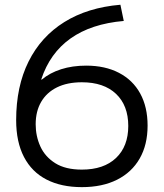

<svg xmlns="http://www.w3.org/2000/svg" viewBox="-20 -759 674 789"><path d="M316.4 10Q231.7 10 171.1 -21.2Q110.6 -52.3 78.5 -114Q46.4 -175.6 46.4 -265.6Q46.4 -403.6 97.3 -505.9Q148.1 -608.2 244.1 -668.2Q340.1 -728.1 474.8 -739.5L488.6 -672.9Q354.5 -661.2 269.7 -600.8Q184.8 -540.5 149.4 -432.5L151.4 -431.7Q184.7 -459.7 231.2 -474.5Q277.6 -489.3 334.2 -489.3Q411.9 -489.3 468.8 -459.7Q525.8 -430.1 556.1 -374.9Q586.5 -319.6 586.5 -242.6Q586.5 -164.3 554.1 -107.7Q521.7 -51 461.1 -20.5Q400.5 10 316.4 10ZM316.4 -62Q406.5 -62 456.8 -109.8Q507.1 -157.7 507.1 -241.3Q507.1 -325.6 456.8 -373.3Q406.5 -420.9 316.4 -420.9Q256.4 -420.9 214.1 -400Q171.8 -379.1 149.2 -340.4Q126.6 -301.7 126.6 -248.2Q126.6 -199.7 145.9 -157.1Q165.3 -114.6 207.2 -88.3Q249.1 -62 316.4 -62Z"/></svg>

Font: M PLUS 2 Thin
Style: Regular
Weight: 100
Designer: Coji Morishita
Foundry: UNDERFOREST DESIGN
Version: Version 1.001